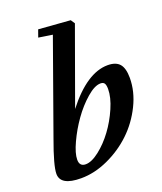

<svg xmlns="http://www.w3.org/2000/svg" viewBox="-136 -814 773 914"><g transform="rotate(-20 250.0 -357.0)"><path d="M117.2 11.2Q12.7 11.2 12.7 -48.8Q12.7 -89.8 57.6 -212.4L223.6 -677.2L153.3 -688L166.5 -725.1L327.1 -712.9L340.8 -692.4L202.1 -308.6Q313.5 -451.7 418.5 -451.7Q460 -451.7 478.8 -429.7Q497.6 -407.7 497.6 -358.9Q497.6 -290 463.9 -221.7Q430.2 -153.3 376.7 -102.5Q323.2 -51.8 254.2 -20.3Q185.1 11.2 117.2 11.2ZM160.2 -43.9Q190.4 -43.9 230 -75Q269.5 -106 302.7 -150.9Q335.9 -195.8 359.1 -249.3Q382.3 -302.7 382.3 -344.2Q382.3 -364.3 376.7 -373Q371.1 -381.8 356.9 -381.8Q327.1 -381.8 286.4 -346.4Q245.6 -311 211.4 -262.7Q177.2 -214.4 153.1 -162.1Q128.9 -109.9 128.9 -78.1Q128.9 -43.9 160.2 -43.9Z"/></g></svg>

Font: Elstob 10pt
Style: Bold Italic
Weight: 700
Italic angle: -20°
Designer: Peter S. Baker
Version: Version 1.015